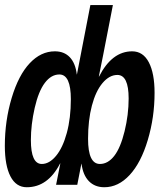

<svg xmlns="http://www.w3.org/2000/svg" viewBox="-21 -745 644 774"><path d="M602.1 -370.6Q602.1 -272 574.7 -180.4Q547.4 -88.9 501.7 -39.6Q456.1 9.8 399.4 9.8Q361.3 9.8 337.4 -14.6Q313.5 -39.1 307.6 -85H307.1L290.5 0H205.1L222.2 -85.9H221.2Q171.9 9.8 86.9 9.8Q43.9 9.8 21.2 -33.9Q-1.5 -77.6 -1.5 -157.2Q-1.5 -258.3 26.1 -350.3Q53.7 -442.4 98.9 -490.2Q144 -538.1 200.2 -538.1Q237.8 -538.1 260.5 -514.2Q283.2 -490.2 288.6 -444.8H289.1L343.3 -724.6H434.1Q383.3 -462.4 377.4 -436.5H378.4Q430.2 -538.1 511.7 -538.1Q555.7 -538.1 578.9 -493.9Q602.1 -449.7 602.1 -370.6ZM264.6 -345.2Q264.6 -444.8 218.3 -444.8Q185.5 -444.8 159.9 -411.1Q134.3 -377.4 118.9 -310.1Q103.5 -242.7 103.5 -180.2Q103.5 -84 147.5 -84Q177.7 -84 204.8 -116.5Q231.9 -148.9 248.3 -209Q264.6 -269 264.6 -345.2ZM497.6 -348.1Q497.6 -442.9 452.1 -442.9Q419.9 -442.9 392.3 -410.2Q364.7 -377.4 349.4 -319.1Q334 -260.7 334 -185.1Q334 -84 381.8 -84Q414.1 -84 439.5 -116.5Q464.8 -148.9 481.2 -215.8Q497.6 -282.7 497.6 -348.1Z"/></svg>

Font: Liberation Mono
Style: Bold Italic
Weight: 700
Italic angle: -12°
Monospace: yes
Designer: Steve Matteson
Foundry: Ascender Corporation
Version: Version 2.1.5